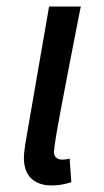

<svg xmlns="http://www.w3.org/2000/svg" viewBox="-20 -556 317 587"><path d="M53 -74Q53 -86 57 -114L130 -536H227L219 -496Q189 -343 167 -226.5Q145 -110 145 -91Q145 -80 152 -74Q159 -68 170 -68Q182 -68 193 -71L198 1Q168 11 138 11Q98 11 75.5 -10.5Q53 -32 53 -74Z"/></svg>

Font: Nebula Sans Medium
Style: Regular
Weight: 500
Italic angle: -9°
Designer: Paul D. Hunt for Adobe (as Source Sans)
Foundry: Nebula Entertainment & Broadcasting LLC
Version: Version 1.010